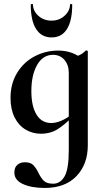

<svg xmlns="http://www.w3.org/2000/svg" viewBox="-20 -648 509 949"><path d="M51 205Q51 179 66 166.5Q81 154 102 154Q130 154 143.5 167Q157 180 170 206Q183 233 197.5 246.5Q212 260 243 260Q278 260 299 224Q320 188 320 94V-359Q353 -367 370.5 -374.5Q388 -382 404 -398Q405 -399 407 -399Q409 -399 411.5 -397.5Q414 -396 414 -394V70Q414 164 358 222.5Q302 281 201 281Q135 281 93 261.5Q51 242 51 205ZM32 -164Q32 -235 65 -288.5Q98 -342 152 -370Q206 -398 268 -398Q341 -398 393 -352L320 -288Q320 -327 298.5 -352Q277 -377 242 -377Q192 -377 163.5 -327Q135 -277 135 -198Q135 -123 160.5 -81.5Q186 -40 233 -40Q280 -40 337 -84L345 -77Q303 -34 266.5 -10.5Q230 13 182 13Q141 13 106.5 -7.5Q72 -28 52 -68Q32 -108 32 -164ZM143 -626Q143 -594 169.5 -570Q196 -546 235 -546Q273 -546 299.5 -570.5Q326 -595 326 -626Q326 -628 331.5 -628Q337 -628 337 -625Q337 -546 311 -504.5Q285 -463 235 -463Q185 -463 158.5 -504.5Q132 -546 132 -625Q132 -628 137.5 -628Q143 -628 143 -626Z"/></svg>

Font: Cormorant Infant
Style: Bold
Weight: 700
Designer: Christian Thalmann (Catharsis Fonts)
Foundry: Catharsis Fonts
Version: Version 4.000